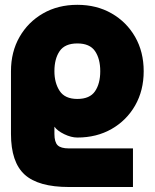

<svg xmlns="http://www.w3.org/2000/svg" viewBox="-20 -542 626 777"><path d="M200.2 0Q200.2 32.7 213.1 45.7Q226.1 58.6 258.8 58.6H518.1V214.8H258.8Q135.3 214.8 79.8 164.6Q24.4 114.3 24.4 0V-253.9Q24.4 -332 59.1 -392.6Q93.8 -453.1 154.3 -487.8Q214.8 -522.5 293 -522.5Q371.1 -522.5 431.6 -487.8Q492.2 -453.1 526.9 -392.6Q561.5 -332 561.5 -253.9Q561.5 -175.8 526.9 -115.2Q492.2 -54.7 431.6 -20Q371.1 14.6 293 14.6Q268.1 14.6 240 1Q211.9 -12.7 200.2 -29.3ZM200.2 -253.9Q200.2 -206.5 221.4 -174.1Q242.7 -141.6 293 -141.6Q343.3 -141.6 364.5 -172.6Q385.7 -203.6 385.7 -253.9Q385.7 -304.2 364.5 -335.2Q343.3 -366.2 293 -366.2Q242.7 -366.2 221.4 -335.2Q200.2 -304.2 200.2 -253.9Z"/></svg>

Font: Giphurs Black
Style: Regular
Weight: 900
Version: Version 0.920; ttfautohint (v1.8.4.7-5d5b)